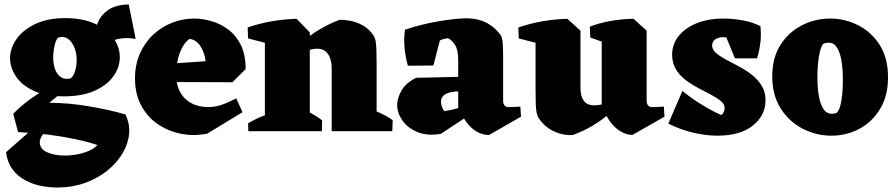

<svg xmlns="http://www.w3.org/2000/svg" viewBox="-20 -587 4006 859"><path d="M236 252Q200 252 162.5 244.5Q125 237 92 219Q59 201 36 170.5Q13 140 7 94L164 -44L260 -51Q225 -32 202.5 -14.5Q180 3 169 18.5Q158 34 158 49Q158 80 191.5 94.5Q225 109 270 109Q298 109 326.5 103.5Q355 98 378.5 87.5Q402 77 416 62Q372 47 314.5 35Q257 23 192.5 15Q128 7 61 4L39 -78Q65 -104 91 -125Q117 -146 145.5 -164Q174 -182 206 -197L273 -180Q252 -168 234 -154.5Q216 -141 201 -127Q245 -127 289.5 -123Q334 -119 377.5 -111.5Q421 -104 462.5 -95Q504 -86 541 -75Q562 -33 557.5 12.5Q553 58 527.5 100.5Q502 143 458.5 177.5Q415 212 358.5 232Q302 252 236 252ZM266 -156Q182 -156 129 -181.5Q76 -207 50.5 -246.5Q25 -286 25 -326Q25 -370 53 -411Q81 -452 136.5 -479Q192 -506 272 -506Q347 -506 402 -482Q457 -458 486.5 -418Q516 -378 516 -331Q516 -286 487.5 -246Q459 -206 403.5 -181Q348 -156 266 -156ZM295 -236Q308 -244 315.5 -268Q323 -292 323 -320Q323 -340 317.5 -360Q312 -380 301.5 -395.5Q291 -411 276 -418Q261 -425 241 -419Q231 -412 224.5 -384.5Q218 -357 218 -329Q218 -302 226 -278.5Q234 -255 251.5 -242.5Q269 -230 295 -236ZM413 -352Q404 -385 404.5 -421.5Q405 -458 420 -491Q435 -524 468 -545Q501 -566 556 -567L587 -413Q496 -429 435 -375Z M907 11Q846 23 788 11Q730 -1 684 -33Q638 -65 611 -116.5Q584 -168 584 -236Q584 -298 606 -347.5Q628 -397 665.5 -432Q703 -467 750.5 -485.5Q798 -504 848 -504Q885 -504 925.5 -492.5Q966 -481 1001 -455Q1036 -429 1057.5 -385.5Q1079 -342 1079 -278L899 -271Q904 -301 896.5 -333Q889 -365 871.5 -387.5Q854 -410 828 -413Q808 -399 794.5 -373Q781 -347 774.5 -316Q768 -285 768 -257Q768 -208 786 -175Q804 -142 836.5 -125Q869 -108 910 -108Q942 -108 971.5 -118Q1001 -128 1037 -147L1065 -85ZM1020 -219 710 -220 694 -299 971 -318 1079 -278Z M1165 0V-445L1307 -503L1366 -442V0ZM1464 0V-281Q1464 -322 1446.5 -346.5Q1429 -371 1394 -369Q1371 -368 1345.5 -356.5Q1320 -345 1295 -328.5Q1270 -312 1246 -294L1245 -315Q1285 -360 1327.5 -396Q1370 -432 1413.5 -457.5Q1457 -483 1499 -498Q1519 -499 1547 -494Q1575 -489 1604 -473Q1633 -457 1653 -425Q1658 -417 1660.5 -403Q1663 -389 1664 -364Q1665 -339 1665 -294V0ZM1090 -415 1088 -464Q1136 -481 1191.5 -491Q1247 -501 1307 -503L1302 -417L1215 -383ZM1091 0 1090 -35Q1122 -55 1156.5 -68Q1191 -81 1222 -88L1214 0ZM1257 0 1290 -115Q1323 -105 1356.5 -88.5Q1390 -72 1421 -49L1420 0ZM1556 0 1589 -115Q1622 -105 1664 -88.5Q1706 -72 1737 -49L1735 0Z M2168 17Q2145 17 2123 7Q2101 -3 2082 -22.5Q2063 -42 2049 -70L2030 -73V-318Q2030 -365 2015.5 -386.5Q2001 -408 1985 -416Q1975 -415 1965 -412.5Q1955 -410 1948 -406L1919 -294L1805 -293Q1794 -330 1790 -372.5Q1786 -415 1792 -454Q1826 -466 1864.5 -475.5Q1903 -485 1940.5 -491.5Q1978 -498 2011 -501.5Q2044 -505 2066 -505Q2096 -505 2123 -498Q2150 -491 2174.5 -474.5Q2199 -458 2219 -431Q2227 -419 2229 -395Q2231 -371 2231 -329V-134Q2231 -124 2237 -116Q2243 -108 2255 -108Q2267 -108 2278.5 -108.5Q2290 -109 2308 -110L2311 -65ZM1952 12Q1891 22 1847 3.5Q1803 -15 1780 -48.5Q1757 -82 1757 -117Q1757 -149 1777 -183Q1797 -217 1842 -239L2064 -244V-178H2032Q2017 -178 2002.5 -175.5Q1988 -173 1977 -168Q1966 -163 1959.5 -154Q1953 -145 1953 -132Q1953 -122 1957 -110Q1961 -98 1968 -90Q1984 -92 1999.5 -95.5Q2015 -99 2030.5 -103.5Q2046 -108 2058 -111L2075 -69Z M2542 17Q2523 19 2494.5 13Q2466 7 2438 -10.5Q2410 -28 2389 -60Q2384 -69 2381 -82Q2378 -95 2377 -121Q2376 -147 2376 -191V-449L2518 -503L2577 -450V-194Q2577 -154 2594 -133.5Q2611 -113 2648 -116Q2684 -118 2721.5 -140Q2759 -162 2796 -188L2797 -167Q2759 -123 2716.5 -86.5Q2674 -50 2630 -24Q2586 2 2542 17ZM2301 -415 2299 -464Q2347 -481 2402.5 -491Q2458 -501 2518 -503L2513 -417L2426 -383ZM2809 17Q2786 16 2764 5Q2742 -6 2723.5 -26Q2705 -46 2691 -74L2672 -77V-449L2814 -503L2873 -450V-134Q2873 -124 2879 -116Q2885 -108 2897 -108Q2909 -108 2920.5 -108.5Q2932 -109 2950 -110L2953 -65ZM2621 -419 2619 -468Q2661 -484 2710.5 -493Q2760 -502 2814 -503L2809 -417L2722 -383Z M3189 20Q3140 20 3083 7Q3026 -6 2970 -34L3033 -180Q3075 -146 3119 -119Q3163 -92 3207 -72Q3215 -78 3218.5 -87Q3222 -96 3222 -103Q3222 -121 3205 -135Q3188 -149 3161.5 -163Q3135 -177 3104.5 -193Q3074 -209 3047.5 -229Q3021 -249 3004 -277Q2987 -305 2987 -342Q2987 -389 3016 -425.5Q3045 -462 3097 -483Q3149 -504 3218 -504Q3258 -504 3302.5 -496Q3347 -488 3382 -470L3345 -379Q3315 -397 3277.5 -408.5Q3240 -420 3209 -421Q3182 -416 3174 -405.5Q3166 -395 3166 -384Q3166 -365 3183.5 -350Q3201 -335 3228 -320.5Q3255 -306 3285.5 -290Q3316 -274 3343 -253Q3370 -232 3387.5 -204Q3405 -176 3405 -138Q3405 -71 3348.5 -25.5Q3292 20 3189 20ZM3268 -326 3205 -480 3382 -470Q3386 -434 3382 -397.5Q3378 -361 3367 -326Z M3699 20Q3632 20 3571.5 -11Q3511 -42 3473 -101.5Q3435 -161 3435 -245Q3435 -329 3472 -386.5Q3509 -444 3568 -474Q3627 -504 3694 -504Q3760 -504 3819.5 -474Q3879 -444 3916 -385.5Q3953 -327 3953 -241Q3953 -158 3917.5 -99.5Q3882 -41 3824.5 -10.5Q3767 20 3699 20ZM3702 -78Q3712 -78 3723 -82Q3733 -91 3739 -112Q3745 -133 3748 -163.5Q3751 -194 3751 -229Q3751 -276 3745 -313.5Q3739 -351 3725 -373.5Q3711 -396 3688 -396Q3681 -396 3673.5 -394.5Q3666 -393 3661 -389Q3650 -372 3643.5 -332Q3637 -292 3637 -239Q3637 -194 3643.5 -157.5Q3650 -121 3664 -99.5Q3678 -78 3702 -78Z"/></svg>

Font: Eczar ExtraBold
Style: Regular
Weight: 800
Designer: Vaibhav Singh
Foundry: Rosetta Type Foundry
Version: Version 2.000